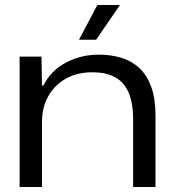

<svg xmlns="http://www.w3.org/2000/svg" viewBox="-20 -753 693 773"><path d="M59 0V-525H147L149 -409H155Q185 -469 245.5 -501Q306 -533 377 -533Q428 -533 469.5 -520Q511 -507 541.5 -478.5Q572 -450 589 -403Q606 -356 606 -288V0H516V-272Q516 -338 498 -380Q480 -422 443.5 -442Q407 -462 351 -462Q291 -462 245.5 -436.5Q200 -411 174.5 -366Q149 -321 149 -260V0ZM298 -593 372 -733H463L367 -593Z"/></svg>

Font: Mona Sans Expanded
Style: Regular
Weight: 400
Width: 7
Designer: Deni Anggara
Foundry: GitHub
Version: Version 2.000